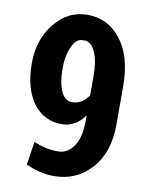

<svg xmlns="http://www.w3.org/2000/svg" viewBox="-83 -783 663 854"><g transform="rotate(10 248.5 -356.0)"><path d="M218.8 -100.6Q261.7 -100.6 289.1 -140.6Q316.4 -180.7 316.4 -252.9Q316.4 -261.7 316.4 -280.3Q296.9 -252 270.5 -237.3Q245.1 -222.7 214.8 -222.7Q131.8 -222.7 84 -288.1Q36.1 -354.5 36.1 -467.8Q36.1 -574.2 95.7 -647.5Q154.3 -721.7 244.1 -721.7Q336.9 -721.7 395.5 -645.5Q454.1 -570.3 454.1 -435.5Q454.1 -377.9 454.1 -261.7Q454.1 -136.7 387.7 -63.5Q321.3 10.7 218.8 10.7Q188.5 10.7 155.3 2.9Q121.1 -4.9 92.8 -19.5Q97.7 -54.7 108.4 -124Q135.7 -112.3 161.1 -106.4Q187.5 -100.6 218.8 -100.6ZM242.2 -327.1Q265.6 -327.1 285.2 -338.9Q303.7 -351.6 316.4 -371.1Q316.4 -398.4 316.4 -453.1Q316.4 -530.3 296.9 -569.3Q278.3 -607.4 248 -607.4Q247.1 -607.4 246.1 -606.4Q245.1 -606.4 242.2 -606.4Q212.9 -609.4 193.4 -566.4Q174.8 -524.4 174.8 -467.8Q174.8 -403.3 192.4 -365.2Q209 -327.1 242.2 -327.1Z"/></g></svg>

Font: Noto Sans Hebrew DECATHLON 
Style: Bold
Weight: 400
Designer: Monotype Design Team
Version: Version 2.000;GOOG;noto-fonts:20170220:a8a215d2e889